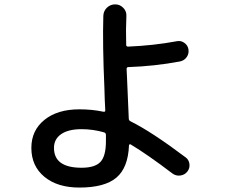

<svg xmlns="http://www.w3.org/2000/svg" viewBox="-20 -805 1040 870"><path d="M349.6 -219.7Q290 -219.7 257.3 -197.3Q224.6 -174.8 224.6 -134.8Q224.6 -44.9 349.6 -44.9Q410.2 -44.9 435.1 -71.3Q460 -97.7 460 -165V-193.4Q460 -202.1 452.1 -205.1Q401.4 -219.7 349.6 -219.7ZM339.8 44.9Q240.2 44.9 181.2 -3.9Q122.1 -52.7 122.1 -134.8Q122.1 -213.9 181.2 -261.7Q240.2 -309.6 339.8 -309.6Q397.5 -309.6 448.2 -298.8Q457 -296.9 457 -304.7Q456.1 -321.3 454.6 -355Q453.1 -388.7 453.1 -405.3Q444.3 -604.5 448.2 -733.4Q449.2 -755.9 464.8 -770.5Q480.5 -785.2 502 -785.2Q523.4 -785.2 538.6 -769.5Q553.7 -753.9 552.7 -733.4Q549.8 -673.8 551.8 -601.6Q551.8 -593.8 560.5 -593.8Q675.8 -598.6 781.2 -618.2Q799.8 -622.1 815.4 -610.8Q831.1 -599.6 834 -581.1Q836.9 -561.5 825.7 -545.9Q814.5 -530.3 794.9 -526.4Q679.7 -504.9 561.5 -501Q553.7 -501 553.7 -492.2Q553.7 -478.5 555.7 -449.2Q557.6 -419.9 557.6 -405.3Q561.5 -315.4 563.5 -267.6Q563.5 -258.8 572.3 -254.9Q667 -208 821.3 -91.8Q835.9 -81.1 838.4 -62Q840.8 -43 829.1 -27.8Q817.4 -12.7 797.9 -9.8Q778.3 -6.8 761.7 -18.6Q647.5 -105.5 572.3 -150.4Q570.3 -152.3 567.4 -150.9Q564.5 -149.4 564.5 -146.5Q560.5 -44.9 507.3 0Q454.1 44.9 339.8 44.9Z"/></svg>

Font: Rounded Mgen+ 2m medium
Style: Regular
Weight: 500
Designer: [Source Han Sans]
Ryoko NISHIZUKA  (kana & ideographs); Paul D. Hunt (Latin, Greek & Cyrillic); Wenlong ZHANG  (bopomofo
Version: Version 1.059.20150602